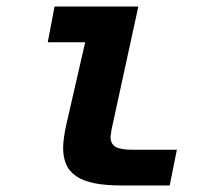

<svg xmlns="http://www.w3.org/2000/svg" viewBox="-20 -567 642 591"><path d="M357.4 3.9Q305.2 3.9 271 -2.9Q236.8 -9.8 215.8 -23.9Q192.9 -39.1 183.6 -61.3Q174.3 -83.5 174.3 -111.8Q174.3 -120.1 175 -127.2Q175.8 -134.3 176.8 -142.6Q178.2 -153.8 179.7 -161.9Q181.2 -169.9 183.6 -181.2L242.2 -437H127L147.9 -546.9H405.8L324.7 -174.3Q323.2 -168.5 322.8 -165.8Q322.3 -163.1 322.3 -161.9Q322.3 -160.6 322.3 -159.7Q322.3 -158.7 321.8 -156.7Q320.8 -152.8 320.6 -149.9Q320.3 -147 320.3 -144Q320.3 -135.7 323.7 -128.2Q327.1 -120.6 335.4 -115.2Q350.6 -106 388.7 -106H524.4L502.4 3.9H357.4Z"/></svg>

Font: Hack
Style: Bold Italic
Weight: 700
Italic angle: -11°
Monospace: yes
Designer: Christopher Simpkins
Foundry: Christopher Simpkins
Version: Version 2.017; ttfautohint (v1.4.1) -l 4 -r 80 -G 350 -x 0 -